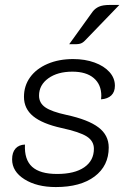

<svg xmlns="http://www.w3.org/2000/svg" viewBox="-20 -748 535 777"><path d="M29 -103Q29 -131 42.5 -146.5Q56 -162 81 -163Q78 -102 110 -73Q142 -44 211 -44Q282 -44 321 -71Q360 -98 360 -146Q360 -177 331.5 -195.5Q303 -214 229 -230Q152 -247 114.5 -277.5Q77 -308 77 -356Q77 -401 102 -435.5Q127 -470 172.5 -489.5Q218 -509 276 -509Q324 -509 362.5 -495Q401 -481 423 -456.5Q445 -432 445 -401Q445 -376 430.5 -362Q416 -348 389 -346L390 -360Q390 -406 359.5 -432Q329 -458 273 -458Q213 -458 175.5 -431Q138 -404 138 -361Q138 -331 163.5 -313.5Q189 -296 249 -283Q337 -264 378.5 -232.5Q420 -201 420 -151Q420 -77 363 -34Q306 9 206 9Q129 9 79 -22.5Q29 -54 29 -103ZM355 -701Q365 -714 380.5 -721Q396 -728 424 -728H463L325 -585Q315 -574 303.5 -571Q292 -568 260 -569Z"/></svg>

Font: K2D ExtraLight
Style: Italic
Weight: 275
Italic angle: -10°
Designer: Katatrad Aksorn Co.,Ltd.
Foundry: Cadson Demak Co.,Ltd.
Version: Version 1.000; ttfautohint (v1.6)